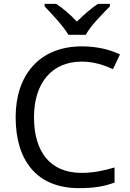

<svg xmlns="http://www.w3.org/2000/svg" viewBox="-20 -964 672 994"><path d="M334 -784H424C448 -829 511 -893 549 -931V-944H487C452 -921 414 -888 378 -852C345 -888 306 -921 271 -944H211V-931C247 -893 308 -829 334 -784ZM403 -645C467 -645 521 -626 565 -606L601 -682C547 -709 477 -724 404 -724C183 -724 61 -574 61 -358C61 -133 170 10 389 10C468 10 520 1 573 -19V-97C519 -81 464 -69 402 -69C238 -69 156 -180 156 -357C156 -536 250 -645 403 -645Z"/></svg>

Font: Noto Sans Brahmi
Style: Regular
Weight: 400
Designer: Monotype Design Team
Foundry: Monotype Imaging Inc.
Version: Version 2.004